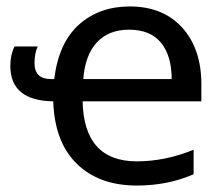

<svg xmlns="http://www.w3.org/2000/svg" viewBox="-20 -565 685 595"><path d="M382 -545Q485 -545 544.5 -479.5Q604 -414 604 -304V-251H236Q240 -65 404 -65Q492 -65 580 -101V-25Q500 10 404 10Q287 10 218 -57.5Q149 -125 145 -251Q12 -253 12 -361Q12 -395 25 -421H97Q87 -401 87 -369Q87 -320 138 -320H148Q162 -433 225 -489Q288 -545 382 -545ZM380 -473Q317 -473 280.5 -434Q244 -395 238 -320H512Q512 -392 479 -432.5Q446 -473 380 -473Z"/></svg>

Font: Advent Sans Logo
Style: Regular
Weight: 400
Designer: Types & Symbols
Foundry: Types & Symbols
Version: Version 1.002